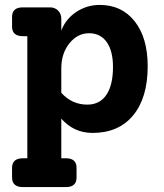

<svg xmlns="http://www.w3.org/2000/svg" viewBox="-20 -530 666 780"><path d="M385 -510Q475 -510 527.5 -443Q580 -376 580 -261Q580 -133 521 -61.5Q462 10 356 10Q280 10 229 -48V113H248Q291 113 291 152V191Q291 230 248 230H73Q29 230 29 191V152Q29 113 73 113H91V-383H73Q29 -383 29 -422V-461Q29 -500 72 -500H184Q203 -500 216 -487Q229 -474 229 -454V-406Q247 -453 290 -481.5Q333 -510 385 -510ZM335 -105Q385 -105 412 -144.5Q439 -184 439 -258Q439 -323 413.5 -359Q388 -395 342 -395Q295 -395 262 -354Q229 -313 229 -252V-153Q272 -105 335 -105Z"/></svg>

Font: Solway
Style: Bold
Weight: 700
Designer: Mariya V. Pigoulevskaya
Foundry: The Northern Block Ltd.
Version: Version 1.000;hotconv 1.0.109;makeotfexe 2.5.65596